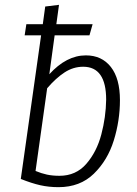

<svg xmlns="http://www.w3.org/2000/svg" viewBox="-20 -763 565 794"><path d="M476 -349Q476 -264 450.5 -182Q425 -100 368 -44.5Q311 11 222 11Q182 11 146.5 3Q111 -5 66 -23L150 -617H82L89 -663H157L167 -736L224 -743L213 -663H363L350 -617H206L184 -456Q255 -534 335 -534Q401 -534 438.5 -486Q476 -438 476 -349ZM419 -351Q419 -487 324 -487Q283 -487 247 -463.5Q211 -440 175 -398L127 -56Q151 -46 174 -41Q197 -36 226 -36Q294 -36 337 -85.5Q380 -135 399 -207Q418 -279 419 -351Z"/></svg>

Font: Fira Sans Condensed Light
Style: Italic
Weight: 300
Width: 3
Italic angle: -8°
Designer: Carrois Corporate & Edenspiekermann AG
Foundry: Carrois Corporate GbR & Edenspiekermann AG
Version: Version 4.203